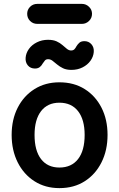

<svg xmlns="http://www.w3.org/2000/svg" viewBox="-20 -954 614 989"><path d="M286 15Q213 15 157.5 -20.5Q102 -56 71 -118Q40 -180 40 -259Q40 -338 71 -399Q102 -460 157.5 -495Q213 -530 286 -530Q361 -530 416.5 -495Q472 -460 503 -399Q534 -338 534 -259Q534 -180 503 -118Q472 -56 416.5 -20.5Q361 15 286 15ZM286 -91Q348 -91 382 -134.5Q416 -178 416 -259Q416 -338 382 -381.5Q348 -425 286 -425Q225 -425 191.5 -381.5Q158 -338 158 -259Q158 -178 191.5 -134.5Q225 -91 286 -91ZM160 -601Q137 -601 123.5 -617Q110 -633 112 -657Q114 -681 129 -702Q144 -723 170 -736Q196 -749 227 -749Q254 -749 271.5 -741Q289 -733 301.5 -722Q314 -711 324.5 -702.5Q335 -694 346 -694Q357 -694 363 -700Q369 -706 374 -716Q380 -726 389 -734Q398 -742 415 -742Q437 -742 451 -726Q465 -710 463 -686Q461 -662 446 -641Q431 -620 405.5 -607Q380 -594 348 -594Q322 -594 304.5 -602.5Q287 -611 274 -622Q261 -633 250.5 -641Q240 -649 228 -649Q217 -649 211.5 -642.5Q206 -636 200 -627Q195 -617 185.5 -609Q176 -601 160 -601ZM172 -831Q150 -831 135 -846Q120 -861 120 -883Q120 -904 135 -919Q150 -934 172 -934H402Q423 -934 438.5 -919Q454 -904 454 -883Q454 -861 438.5 -846Q423 -831 402 -831Z"/></svg>

Font: National Park SemiBold
Style: Regular
Weight: 600
Designer: Andrea Herstowski, Ben Hoepner
Version: Version 1.009